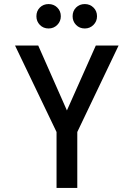

<svg xmlns="http://www.w3.org/2000/svg" viewBox="-20 -924 656 944"><path d="M563 -700 360 -275V0H258V-275L54 -700H168L309 -381L451 -700ZM159 -844Q159 -870 176 -887Q193 -904 219 -904Q244 -904 261.5 -887Q279 -870 279 -844Q279 -819 261.5 -801.5Q244 -784 219 -784Q193 -784 176 -801.5Q159 -819 159 -844ZM337 -844Q337 -870 354 -887Q371 -904 397 -904Q422 -904 439.5 -887Q457 -870 457 -844Q457 -819 439.5 -801.5Q422 -784 397 -784Q371 -784 354 -801.5Q337 -819 337 -844Z"/></svg>

Font: Overpass Mono Light
Style: Bold
Weight: 600
Monospace: yes
Designer: Delve Withrington, Dave Bailey
Foundry: Delve Fonts
Version: Version 1.000;DELV;Overpass